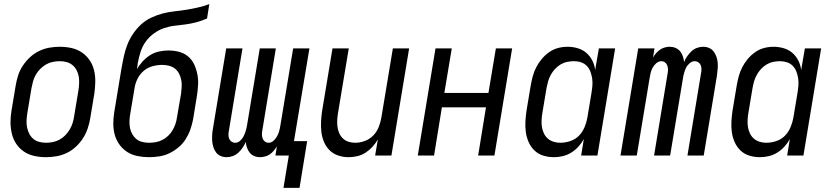

<svg xmlns="http://www.w3.org/2000/svg" viewBox="-20 -755 4040 932"><path d="M203 8Q174 8 146.5 2Q119 -4 96.5 -19Q74 -34 59 -56.5Q44 -79 37.5 -106Q31 -133 31 -161.5Q31 -190 36 -219L56 -339Q60 -364 68 -389Q76 -414 91 -436.5Q106 -459 126 -477.5Q146 -496 170 -507.5Q194 -519 219.5 -523.5Q245 -528 270 -528Q299 -528 326.5 -522Q354 -516 376.5 -501Q399 -486 414.5 -463.5Q430 -441 436.5 -414Q443 -387 442.5 -358.5Q442 -330 438 -301L418 -181Q414 -156 405.5 -131Q397 -106 382.5 -83.5Q368 -61 348 -42.5Q328 -24 304 -12.5Q280 -1 254 3.5Q228 8 203 8ZM204 -62Q220 -62 237 -65.5Q254 -69 269.5 -77.5Q285 -86 297.5 -99Q310 -112 319 -127.5Q328 -143 333 -159.5Q338 -176 340 -192L360 -312Q363 -330 364 -347.5Q365 -365 362.5 -381.5Q360 -398 352.5 -413Q345 -428 332.5 -438.5Q320 -449 304 -453.5Q288 -458 270 -458Q254 -458 236.5 -454.5Q219 -451 204 -442.5Q189 -434 176 -421Q163 -408 154 -392.5Q145 -377 140.5 -360.5Q136 -344 133 -328L113 -208Q110 -190 109 -172.5Q108 -155 111 -138.5Q114 -122 121.5 -107Q129 -92 141 -81.5Q153 -71 169.5 -66.5Q186 -62 204 -62Z M704 8Q675 8 647.5 2.5Q620 -3 598 -17Q576 -31 560 -53Q544 -75 537 -101Q530 -127 530 -155.5Q530 -184 535 -213L570 -425Q575 -453 581 -481Q587 -509 597.5 -536.5Q608 -564 625 -589.5Q642 -615 664 -635.5Q686 -656 713.5 -669Q741 -682 769.5 -689.5Q798 -697 826.5 -700Q855 -703 883.5 -707.5Q912 -712 940.5 -718.5Q969 -725 996 -735L985 -665Q959 -654 933 -647Q907 -640 880.5 -636.5Q854 -633 827.5 -630Q801 -627 775 -618Q749 -609 725.5 -591.5Q702 -574 686 -551Q670 -528 662 -502Q654 -476 649 -450Q648 -442 647 -434Q646 -426 645 -419Q656 -439 672.5 -457Q689 -475 709 -487.5Q729 -500 752 -505Q775 -510 797 -510Q824 -510 849 -503.5Q874 -497 893 -481Q912 -465 922.5 -442.5Q933 -420 938 -394.5Q943 -369 941.5 -342.5Q940 -316 936 -290L917 -174Q912 -149 903.5 -125Q895 -101 881 -79Q867 -57 846 -39.5Q825 -22 802 -11Q779 0 753.5 4Q728 8 704 8ZM704 -62Q720 -62 736.5 -65Q753 -68 768.5 -76Q784 -84 796.5 -96Q809 -108 817.5 -122.5Q826 -137 831.5 -153Q837 -169 839 -185L859 -301Q861 -318 862 -335Q863 -352 859.5 -368.5Q856 -385 848.5 -399Q841 -413 828.5 -422.5Q816 -432 800 -436Q784 -440 767 -440Q744 -440 720 -433.5Q696 -427 677 -410.5Q658 -394 647 -371.5Q636 -349 633 -326L612 -201Q609 -184 608.5 -167Q608 -150 611 -134Q614 -118 622 -104Q630 -90 642 -80Q654 -70 670.5 -66Q687 -62 704 -62Z M1356 157 1382 0H1317L1324 -44Q1317 -33 1308.5 -23Q1300 -13 1290 -6Q1280 1 1267 4.5Q1254 8 1242 8Q1227 8 1214 2.5Q1201 -3 1192.5 -13.5Q1184 -24 1179 -38Q1174 -52 1173 -66Q1167 -52 1158 -38.5Q1149 -25 1137 -14Q1125 -3 1110 2.5Q1095 8 1080 8Q1064 8 1050.5 2Q1037 -4 1028.5 -15.5Q1020 -27 1015.5 -41.5Q1011 -56 1010 -71Q1009 -86 1010 -101.5Q1011 -117 1014 -133L1078 -520H1157L1091 -120Q1089 -110 1089 -100Q1089 -90 1092.5 -81.5Q1096 -73 1104 -67.5Q1112 -62 1122 -62Q1135 -62 1146 -72Q1157 -82 1163 -94.5Q1169 -107 1173 -120Q1177 -133 1179 -146L1241 -520H1319L1253 -120Q1251 -110 1251.5 -100Q1252 -90 1255.5 -81.5Q1259 -73 1266.5 -67.5Q1274 -62 1284 -62Q1297 -62 1308 -72Q1319 -82 1325.5 -94.5Q1332 -107 1335.5 -120Q1339 -133 1341 -146L1403 -520H1482L1407 -70H1471L1434 157Z M1673 8Q1646 8 1622 0Q1598 -8 1580.5 -25Q1563 -42 1553 -65.5Q1543 -89 1540 -114.5Q1537 -140 1538.5 -166.5Q1540 -193 1544 -219L1594 -520H1673L1621 -208Q1618 -191 1617 -174Q1616 -157 1618 -140.5Q1620 -124 1626.5 -109Q1633 -94 1644.5 -83Q1656 -72 1671.5 -67Q1687 -62 1704 -62Q1727 -62 1750.5 -70.5Q1774 -79 1791.5 -97Q1809 -115 1818 -137.5Q1827 -160 1831 -183L1887 -520H1966L1880 0H1801L1814 -78Q1803 -59 1788 -42.5Q1773 -26 1754.5 -14Q1736 -2 1714.5 3Q1693 8 1673 8Z M2008 0 2094 -520H2173L2137 -304H2351L2387 -520H2466L2380 0H2301L2339 -234H2125L2087 0Z M2669 8Q2642 8 2617.5 0.5Q2593 -7 2575 -24Q2557 -41 2546.5 -64.5Q2536 -88 2532.5 -113.5Q2529 -139 2530.5 -166Q2532 -193 2536 -219L2556 -339Q2560 -362 2566 -384.5Q2572 -407 2583 -428.5Q2594 -450 2610 -469Q2626 -488 2646 -502Q2666 -516 2689 -522Q2712 -528 2735 -528Q2760 -528 2784 -521Q2808 -514 2826 -498.5Q2844 -483 2855 -461.5Q2866 -440 2869 -415L2887 -520H2966L2880 0H2801L2814 -80Q2803 -60 2787.5 -43Q2772 -26 2752.5 -14Q2733 -2 2711.5 3Q2690 8 2669 8ZM2700 -62Q2723 -62 2747.5 -70Q2772 -78 2789.5 -95.5Q2807 -113 2817 -136.5Q2827 -160 2831 -183L2851 -303Q2854 -321 2855.5 -339Q2857 -357 2854.5 -374Q2852 -391 2846 -407Q2840 -423 2828.5 -435Q2817 -447 2800.5 -452.5Q2784 -458 2766 -458Q2750 -458 2733 -454.5Q2716 -451 2701 -442Q2686 -433 2674 -420Q2662 -407 2653.5 -391.5Q2645 -376 2640.5 -360Q2636 -344 2633 -328L2613 -208Q2610 -191 2609 -173.5Q2608 -156 2610.5 -139.5Q2613 -123 2620 -108Q2627 -93 2639 -82.5Q2651 -72 2667 -67Q2683 -62 2700 -62Z M2992 0 3078 -520H3157L3150 -476Q3156 -487 3165 -497Q3174 -507 3184 -514Q3194 -521 3206.5 -524.5Q3219 -528 3231 -528Q3246 -528 3259 -522.5Q3272 -517 3281 -506.5Q3290 -496 3294.5 -482Q3299 -468 3301 -454Q3306 -468 3315.5 -481.5Q3325 -495 3336.5 -506Q3348 -517 3363 -522.5Q3378 -528 3393 -528Q3409 -528 3422.5 -522Q3436 -516 3444.5 -504.5Q3453 -493 3458 -478.5Q3463 -464 3464 -449Q3465 -434 3463.5 -418.5Q3462 -403 3460 -387L3396 0H3317L3383 -400Q3385 -410 3385 -420Q3385 -430 3381.5 -438.5Q3378 -447 3370 -452.5Q3362 -458 3352 -458Q3339 -458 3327.5 -448Q3316 -438 3310 -425.5Q3304 -413 3300.5 -400Q3297 -387 3295 -374L3233 0H3155L3221 -400Q3223 -410 3222.5 -420Q3222 -430 3218.5 -438.5Q3215 -447 3207.5 -452.5Q3200 -458 3190 -458Q3177 -458 3165.5 -448Q3154 -438 3147.5 -425.5Q3141 -413 3138 -400Q3135 -387 3133 -374L3071 0Z M3669 8Q3642 8 3617.5 0.5Q3593 -7 3575 -24Q3557 -41 3546.5 -64.5Q3536 -88 3532.5 -113.5Q3529 -139 3530.5 -166Q3532 -193 3536 -219L3556 -339Q3560 -362 3566 -384.5Q3572 -407 3583 -428.5Q3594 -450 3610 -469Q3626 -488 3646 -502Q3666 -516 3689 -522Q3712 -528 3735 -528Q3760 -528 3784 -521Q3808 -514 3826 -498.5Q3844 -483 3855 -461.5Q3866 -440 3869 -415L3887 -520H3966L3880 0H3801L3814 -80Q3803 -60 3787.5 -43Q3772 -26 3752.5 -14Q3733 -2 3711.5 3Q3690 8 3669 8ZM3700 -62Q3723 -62 3747.5 -70Q3772 -78 3789.5 -95.5Q3807 -113 3817 -136.5Q3827 -160 3831 -183L3851 -303Q3854 -321 3855.5 -339Q3857 -357 3854.5 -374Q3852 -391 3846 -407Q3840 -423 3828.5 -435Q3817 -447 3800.5 -452.5Q3784 -458 3766 -458Q3750 -458 3733 -454.5Q3716 -451 3701 -442Q3686 -433 3674 -420Q3662 -407 3653.5 -391.5Q3645 -376 3640.5 -360Q3636 -344 3633 -328L3613 -208Q3610 -191 3609 -173.5Q3608 -156 3610.5 -139.5Q3613 -123 3620 -108Q3627 -93 3639 -82.5Q3651 -72 3667 -67Q3683 -62 3700 -62Z"/></svg>

Font: Iosevka Custom
Style: Italic
Weight: 400
Italic angle: -9°
Monospace: yes
Designer: Belleve Invis
Foundry: Belleve Invis
Version: Version 30.3.3; ttfautohint (v1.8.3)